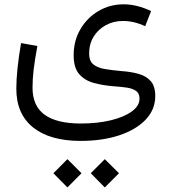

<svg xmlns="http://www.w3.org/2000/svg" viewBox="-20 -421 778 873"><path d="M222.7 366.7 286.6 302.7 350.6 366.7 286.6 431.2ZM392.6 366.7 456.5 302.7 521 366.7 456.5 431.2ZM667 -370.6 640.1 -301.8Q589.4 -325.7 539.1 -325.7Q496.1 -325.7 461.2 -306.6Q426.3 -287.6 405.8 -254.4Q385.3 -221.2 385.3 -177.7Q385.3 -144.5 403.6 -128.9Q421.9 -113.3 455.1 -107.4Q488.3 -101.6 533.7 -97.7Q576.2 -94.7 610.6 -85Q645 -75.2 665.5 -52Q686 -28.8 686 15.6Q686 77.1 642.3 123Q598.6 168.9 522 194.3Q445.3 219.7 346.7 219.7Q207.5 219.7 130.9 158.7Q54.2 97.7 54.2 -18.1Q54.2 -58.6 59.6 -110.1Q64.9 -161.6 75.7 -225.1L149.9 -211.9Q137.7 -145.5 132.8 -103Q127.9 -60.5 127.9 -22.5Q127.9 61 183.1 100.8Q238.3 140.6 347.2 140.6Q422.4 140.6 482.7 126.2Q543 111.8 578.6 86.2Q614.3 60.5 614.3 27.8Q614.3 3.4 598.6 -7.6Q583 -18.6 557.4 -22.5Q531.7 -26.4 501.5 -28.3Q449.7 -32.2 407.2 -43.7Q364.7 -55.2 339.8 -84.2Q314.9 -113.3 314.9 -169.4Q314.9 -235.8 345.5 -288.1Q376 -340.3 427.7 -370.8Q479.5 -401.4 542.5 -401.4Q602.5 -401.4 667 -370.6Z"/></svg>

Font: Estedad-FD Regular
Style: FD-Regular
Weight: 400
Designer: Amin Abedi
Version: Version 7.3